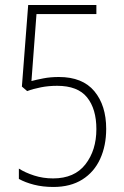

<svg xmlns="http://www.w3.org/2000/svg" viewBox="-20 -734 492 763"><path d="M214 -428Q308 -428 355 -371.5Q402 -315 402 -222Q402 -155 378 -102.5Q354 -50 307 -20.5Q260 9 192 9Q150 9 115 0Q80 -9 55 -23V-64Q80 -48 115.5 -36.5Q151 -25 191 -25Q276 -25 319.5 -81Q363 -137 363 -221Q363 -301 326 -347Q289 -393 207 -393Q173 -393 142.5 -387Q112 -381 88 -372L67 -390L92 -714H363V-678H125L105 -412Q124 -417 152 -422.5Q180 -428 214 -428Z"/></svg>

Font: Noto Sans Thai Cond ExtLt
Style: Regular
Weight: 200
Width: 3
Designer: Monotype Design Team
Foundry: Monotype Imaging Inc.
Version: Version 2.002; ttfautohint (v1.8.4.7-5d5b)